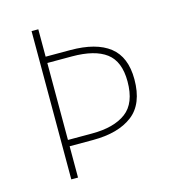

<svg xmlns="http://www.w3.org/2000/svg" viewBox="-103 -767 767 853"><g transform="rotate(-15 280.5 -341.0)"><path d="M264 -556Q383 -556 444.5 -508Q506 -460 506 -357Q506 -244 440.5 -194Q375 -144 259 -144H144V-173H262Q363 -173 418.5 -214.5Q474 -256 474 -356Q474 -448 421.5 -487.5Q369 -527 264 -527H151L130 -556ZM151 -682V0H120V-682Z"/></g></svg>

Font: Firava
Style: Regular
Weight: 400
Designer: Carrois Corporate & Edenspiekermann AG
Foundry: Greg Finn Gibson
Version: Version 5.000